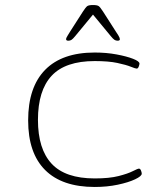

<svg xmlns="http://www.w3.org/2000/svg" viewBox="-20 -738 620 764"><path d="M357 6Q227 6 159.5 -61.5Q92 -129 92 -259Q92 -391 159.5 -460Q227 -529 357 -529Q403 -529 443.5 -521.5Q484 -514 509.5 -504Q535 -494 535 -485Q535 -481 532 -473Q529 -465 524 -465Q519 -465 500.5 -472.5Q482 -480 447 -487.5Q412 -495 357 -495Q240 -495 185.5 -436.5Q131 -378 131 -261Q131 -145 185.5 -86.5Q240 -28 357 -28Q415 -28 452 -37.5Q489 -47 508.5 -57Q528 -67 533 -67Q538 -67 541 -59.5Q544 -52 544 -47Q544 -37 517.5 -24.5Q491 -12 448.5 -3Q406 6 357 6ZM252 -576Q243 -576 243 -582Q243 -587 249.5 -597Q256 -607 260 -614L310 -692Q321 -709 327 -713.5Q333 -718 350 -718Q367 -718 373 -713.5Q379 -709 390 -692L440 -614Q445 -607 451 -597Q457 -587 457 -582Q457 -576 448 -576Q441 -576 435.5 -579.5Q430 -583 421 -594L350 -680L279 -594Q270 -583 264.5 -579.5Q259 -576 252 -576Z"/></svg>

Font: Asap Expanded Thin
Style: Regular
Weight: 100
Width: 7
Designer: Pablo Cosgaya
Foundry: Omnibus-Type
Version: Version 3.001; ttfautohint (v1.8.4.7-5d5b)